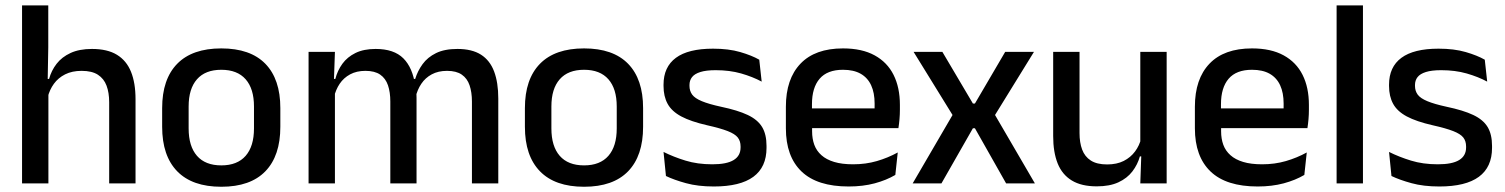

<svg xmlns="http://www.w3.org/2000/svg" viewBox="-20 -682 5598 714"><path d="M386 0V-302Q386 -337.5 376.2 -363.5Q366.5 -389.5 344.2 -404Q322 -418.5 283.5 -418.5Q248 -418.5 222.2 -405.5Q196.5 -392.5 180.5 -370.5Q164.5 -348.5 157.5 -320.5L138 -388.5H162.5Q171 -419.5 190.5 -444.8Q210 -470 242.5 -485Q275 -500 322 -500Q379.5 -500 415 -478.2Q450.5 -456.5 467.2 -415Q484 -373.5 484 -313V0ZM62 0V-662H159.5V-506L157 -365L160 -358V0Z M803 12.5Q695 12.5 639 -45Q583 -102.5 583 -210.5V-280Q583 -387.5 639 -444.8Q695 -502 803 -502Q911 -502 966.8 -444.8Q1022.5 -387.5 1022.5 -280V-210.5Q1022.5 -102.5 966.8 -45Q911 12.5 803 12.5ZM803 -67Q862.5 -67 893.5 -102.5Q924.5 -138 924.5 -204.5V-286Q924.5 -352 893.5 -387.2Q862.5 -422.5 803 -422.5Q743.5 -422.5 712.5 -387.2Q681.5 -352 681.5 -286V-204.5Q681.5 -138 712.5 -102.5Q743.5 -67 803 -67Z M1735 0V-304.5Q1735 -339 1726.2 -364.8Q1717.5 -390.5 1697.2 -404.5Q1677 -418.5 1642.5 -418.5Q1609.5 -418.5 1585.5 -405.5Q1561.5 -392.5 1546.8 -370.5Q1532 -348.5 1525.5 -320.5L1512.5 -388.5H1524Q1533 -418 1551.5 -443.5Q1570 -469 1601.5 -484.5Q1633 -500 1681 -500Q1735 -500 1768.5 -478.8Q1802 -457.5 1817.5 -416.2Q1833 -375 1833 -315.5V0ZM1127.5 0V-489H1225.5L1221.5 -374.5L1225.5 -368.5V0ZM1431.5 0V-304.5Q1431.5 -339 1422.8 -364.8Q1414 -390.5 1393.8 -404.5Q1373.5 -418.5 1339 -418.5Q1306 -418.5 1282 -405.5Q1258 -392.5 1243.2 -370.5Q1228.5 -348.5 1222 -320.5L1206 -388.5H1227Q1235 -419.5 1253.2 -444.8Q1271.5 -470 1302 -485Q1332.5 -500 1377 -500Q1445 -500 1480 -465Q1515 -430 1524 -363Q1526.5 -353.5 1527.8 -341.5Q1529 -329.5 1529 -318V0Z M2152 12.5Q2044 12.5 1988 -45Q1932 -102.5 1932 -210.5V-280Q1932 -387.5 1988 -444.8Q2044 -502 2152 -502Q2260 -502 2315.8 -444.8Q2371.5 -387.5 2371.5 -280V-210.5Q2371.5 -102.5 2315.8 -45Q2260 12.5 2152 12.5ZM2152 -67Q2211.5 -67 2242.5 -102.5Q2273.5 -138 2273.5 -204.5V-286Q2273.5 -352 2242.5 -387.2Q2211.5 -422.5 2152 -422.5Q2092.5 -422.5 2061.5 -387.2Q2030.5 -352 2030.5 -286V-204.5Q2030.5 -138 2061.5 -102.5Q2092.5 -67 2152 -67Z M2634.5 11.5Q2575.5 11.5 2531 -0.8Q2486.5 -13 2456.5 -27.5L2447.5 -117Q2484.5 -98.5 2529 -84.8Q2573.5 -71 2629 -71Q2682.5 -71 2708.2 -86.8Q2734 -102.5 2734 -133.5V-137.5Q2734 -157.5 2723.5 -170.8Q2713 -184 2686.2 -194.5Q2659.5 -205 2610.5 -216Q2549 -230 2513.5 -249Q2478 -268 2462.8 -295.8Q2447.5 -323.5 2447.5 -362.5V-367Q2447.5 -433 2493.5 -467Q2539.5 -501 2631.5 -501Q2689.5 -501 2732.5 -488.5Q2775.5 -476 2803.5 -460L2812.5 -378.5Q2779 -396.5 2736.2 -408.8Q2693.5 -421 2641.5 -421Q2606 -421 2584.5 -414.2Q2563 -407.5 2553.5 -395.2Q2544 -383 2544 -366V-362.5Q2544 -344 2554 -330.2Q2564 -316.5 2589.8 -305.8Q2615.5 -295 2661.5 -285Q2723.5 -272 2760.5 -254.5Q2797.5 -237 2814 -209.8Q2830.5 -182.5 2830.5 -139.5V-132Q2830.5 -60.5 2781.5 -24.5Q2732.5 11.5 2634.5 11.5Z M3136 11.5Q3019 11.5 2960.8 -44.2Q2902.5 -100 2902.5 -205V-285Q2902.5 -388.5 2956.8 -445.2Q3011 -502 3115 -502Q3185.5 -502 3232.5 -476.2Q3279.5 -450.5 3303 -403.5Q3326.5 -356.5 3326.5 -292V-273.5Q3326.5 -256.5 3325 -239Q3323.5 -221.5 3321 -205.5H3231Q3232 -231.5 3232.2 -254.5Q3232.5 -277.5 3232.5 -296.5Q3232.5 -337 3219.5 -365Q3206.5 -393 3180.5 -407.8Q3154.5 -422.5 3115 -422.5Q3056.5 -422.5 3028 -389.2Q2999.5 -356 2999.5 -294.5V-248.5L3000 -237V-193.5Q3000 -166 3008.2 -143.5Q3016.5 -121 3034.8 -104.8Q3053 -88.5 3082 -79.8Q3111 -71 3152.5 -71Q3199.5 -71 3240.8 -83Q3282 -95 3318.5 -115L3309.5 -31.5Q3276.5 -12 3232.8 -0.2Q3189 11.5 3136 11.5ZM2954.5 -205.5V-279H3301V-205.5Z M3374 0 3530.5 -268.5V-241L3377.5 -489H3484.5L3598 -297H3605.5L3718 -489H3825L3672 -241V-268.5L3828.5 0H3721.5L3605.5 -205H3598L3481 0Z M3994.5 -489V-187Q3994.5 -152 4004.2 -125.8Q4014 -99.5 4036.5 -85Q4059 -70.5 4097 -70.5Q4133 -70.5 4158.8 -83.5Q4184.5 -96.5 4201 -118.8Q4217.5 -141 4224 -168.5L4240 -100.5H4219Q4210.5 -70 4191 -44.5Q4171.5 -19 4139 -4Q4106.5 11 4058.5 11Q4001.5 11 3965.8 -10.8Q3930 -32.5 3913.2 -74.2Q3896.5 -116 3896.5 -176V-489ZM4318.5 -489V0H4220.5L4224.5 -114.5L4220.5 -120.5V-489Z M4657 11.5Q4540 11.5 4481.8 -44.2Q4423.5 -100 4423.5 -205V-285Q4423.5 -388.5 4477.8 -445.2Q4532 -502 4636 -502Q4706.5 -502 4753.5 -476.2Q4800.5 -450.5 4824 -403.5Q4847.5 -356.5 4847.5 -292V-273.5Q4847.5 -256.5 4846 -239Q4844.5 -221.5 4842 -205.5H4752Q4753 -231.5 4753.2 -254.5Q4753.5 -277.5 4753.5 -296.5Q4753.5 -337 4740.5 -365Q4727.5 -393 4701.5 -407.8Q4675.5 -422.5 4636 -422.5Q4577.5 -422.5 4549 -389.2Q4520.5 -356 4520.5 -294.5V-248.5L4521 -237V-193.5Q4521 -166 4529.2 -143.5Q4537.5 -121 4555.8 -104.8Q4574 -88.5 4603 -79.8Q4632 -71 4673.5 -71Q4720.5 -71 4761.8 -83Q4803 -95 4839.5 -115L4830.5 -31.5Q4797.5 -12 4753.8 -0.2Q4710 11.5 4657 11.5ZM4475.5 -205.5V-279H4822V-205.5Z M4950.5 0V-662H5048.5V0Z M5332.5 11.5Q5273.5 11.5 5229 -0.8Q5184.5 -13 5154.5 -27.5L5145.5 -117Q5182.5 -98.5 5227 -84.8Q5271.5 -71 5327 -71Q5380.5 -71 5406.2 -86.8Q5432 -102.5 5432 -133.5V-137.5Q5432 -157.5 5421.5 -170.8Q5411 -184 5384.2 -194.5Q5357.5 -205 5308.5 -216Q5247 -230 5211.5 -249Q5176 -268 5160.8 -295.8Q5145.5 -323.5 5145.5 -362.5V-367Q5145.5 -433 5191.5 -467Q5237.5 -501 5329.5 -501Q5387.5 -501 5430.5 -488.5Q5473.5 -476 5501.5 -460L5510.5 -378.5Q5477 -396.5 5434.2 -408.8Q5391.5 -421 5339.5 -421Q5304 -421 5282.5 -414.2Q5261 -407.5 5251.5 -395.2Q5242 -383 5242 -366V-362.5Q5242 -344 5252 -330.2Q5262 -316.5 5287.8 -305.8Q5313.5 -295 5359.5 -285Q5421.5 -272 5458.5 -254.5Q5495.5 -237 5512 -209.8Q5528.5 -182.5 5528.5 -139.5V-132Q5528.5 -60.5 5479.5 -24.5Q5430.5 11.5 5332.5 11.5Z"/></svg>

Font: Anek Odia Medium Medium
Style: Regular
Weight: 500
Version: Version 1.003